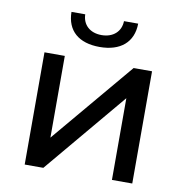

<svg xmlns="http://www.w3.org/2000/svg" viewBox="-82 -815 858 893"><g transform="rotate(10 347.0 -368.5)"><path d="M93 -530V0H181L505 -386V0H601V-530H514L189 -144V-530ZM184 -737C185 -648 242 -599 341 -599C438 -599 498 -648 499 -737H432C431 -688 395 -655 340 -655C285 -655 250 -688 249 -737Z"/></g></svg>

Font: Malon Grotesk Med
Style: Regular
Weight: 500
Designer: Julieta Ulanovsky
Foundry: Julieta Ulanovsky
Version: Version 7.200